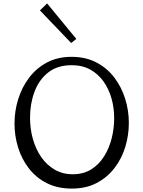

<svg xmlns="http://www.w3.org/2000/svg" viewBox="-20 -1092 840 1125"><path d="M401 13Q317 13 254 -19Q191 -51 149 -105.5Q107 -160 86 -228Q65 -296 65 -368Q65 -441 86.5 -510.5Q108 -580 150 -636Q192 -692 254.5 -725.5Q317 -759 399 -759Q482 -759 545 -726Q608 -693 650 -637.5Q692 -582 713.5 -513Q735 -444 735 -372Q735 -300 714 -231Q693 -162 650.5 -107Q608 -52 546 -19.5Q484 13 401 13ZM406 -71Q469 -71 514.5 -99.5Q560 -128 590 -176Q620 -224 634.5 -282Q649 -340 649 -400Q649 -461 633 -516.5Q617 -572 586 -615.5Q555 -659 508.5 -684.5Q462 -710 400 -710Q316 -710 262 -667Q208 -624 182 -554Q156 -484 156 -402Q156 -336 173 -276.5Q190 -217 222 -171Q254 -125 300.5 -98Q347 -71 406 -71ZM397 -840 214 -1031 256 -1072 427 -864Z"/></svg>

Font: Marhey Light
Style: Regular
Weight: 300
Designer: Nur Syamsi & Bustanul Arifin
Foundry: Namelatype
Version: Version 1.000